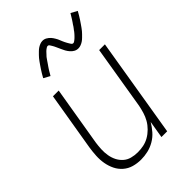

<svg xmlns="http://www.w3.org/2000/svg" viewBox="-223 -844 946 946"><g transform="rotate(-45 250.0 -371.0)"><path d="M186 8Q159 8 134.5 1Q110 -6 91 -22.5Q72 -39 61 -61.5Q50 -84 45.5 -109.5Q41 -135 42.5 -162Q44 -189 48 -215L99 -520H139L87 -209Q84 -188 83 -166.5Q82 -145 85.5 -124Q89 -103 98 -85Q107 -67 122 -53.5Q137 -40 157.5 -34.5Q178 -29 200 -29Q220 -29 240 -33Q260 -37 278.5 -47.5Q297 -58 313 -74Q329 -90 339.5 -108.5Q350 -127 356 -147Q362 -167 366 -187L421 -520H461L375 0H335L350 -90Q337 -68 320 -48.5Q303 -29 280.5 -16Q258 -3 234 2.5Q210 8 186 8ZM355 -598Q349 -598 343 -599.5Q337 -601 332 -604Q327 -607 322.5 -610.5Q318 -614 314.5 -618.5Q311 -623 307.5 -627.5Q304 -632 301.5 -637Q299 -642 296.5 -647Q294 -652 291.5 -657.5Q289 -663 286.5 -668.5Q284 -674 281.5 -679.5Q279 -685 276.5 -690Q274 -695 271 -699.5Q268 -704 265 -709Q262 -714 256 -714Q252 -714 248 -711.5Q244 -709 240.5 -706.5Q237 -704 233.5 -700.5Q230 -697 226 -692.5Q222 -688 220.5 -686.5Q219 -685 216.5 -682.5Q214 -680 212 -677Q210 -674 207.5 -670.5Q205 -667 202.5 -663.5Q200 -660 197.5 -656Q195 -652 192 -648Q189 -644 186 -639.5Q183 -635 180 -630.5Q177 -626 174 -621Q171 -616 168 -610.5Q165 -605 161 -599L128 -617Q134 -628 140 -638Q146 -648 152 -657Q158 -666 163.5 -674Q169 -682 174 -689Q179 -696 184 -702Q189 -708 194 -713Q199 -718 206.5 -725.5Q214 -733 221.5 -738Q229 -743 238 -746.5Q247 -750 256 -750Q262 -750 267.5 -748.5Q273 -747 278 -744Q283 -741 287.5 -737.5Q292 -734 296 -729.5Q300 -725 303 -720.5Q306 -716 309 -711Q312 -706 314.5 -701Q317 -696 319 -690.5Q321 -685 323.5 -679.5Q326 -674 328.5 -668.5Q331 -663 334 -658Q337 -653 339.5 -648.5Q342 -644 345.5 -639Q349 -634 355 -634Q359 -634 362.5 -636.5Q366 -639 369.5 -641.5Q373 -644 376.5 -647.5Q380 -651 384.5 -655.5Q389 -660 390 -661.5Q391 -663 393.5 -665.5Q396 -668 398 -671Q400 -674 402.5 -677.5Q405 -681 408 -684.5Q411 -688 413.5 -692Q416 -696 418.5 -700Q421 -704 424.5 -708.5Q428 -713 430.5 -717.5Q433 -722 436.5 -727Q440 -732 443 -737.5Q446 -743 450 -749L483 -731Q477 -720 471 -710Q465 -700 459 -691Q453 -682 447.5 -674Q442 -666 437 -659Q432 -652 427 -646Q422 -640 417 -635Q412 -630 404.5 -622.5Q397 -615 389.5 -610Q382 -605 373 -601.5Q364 -598 355 -598Z"/></g></svg>

Font: Iosevka Extralight Oblique
Style: Regular
Weight: 200
Italic angle: -9°
Monospace: yes
Designer: Belleve Invis
Foundry: Belleve Invis
Version: Version 32.5.0; ttfautohint (v1.8.4)